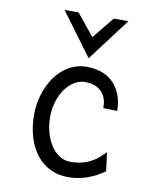

<svg xmlns="http://www.w3.org/2000/svg" viewBox="-95 -945 861 1031"><g transform="rotate(10 336.0 -429.5)"><path d="M345 -637 521 -870H441L345 -752L249 -870H173ZM345 -72C251 -72 196 -184 196 -290C196 -411 267 -508 349 -508C420 -508 469 -469 469 -392V-387L545 -385V-390C545 -479 495 -590 345 -590C195 -590 109 -432 109 -290C109 -105 206 11 345 11C421 11 486 -15 541 -54L543 -56L530 -157L497 -126C458 -92 408 -72 345 -72Z"/></g></svg>

Font: Charger Monospace
Style: Regular
Weight: 400
Designer: Jasper
Foundry: Cannot Into Space Fonts
Version: Version 0.980